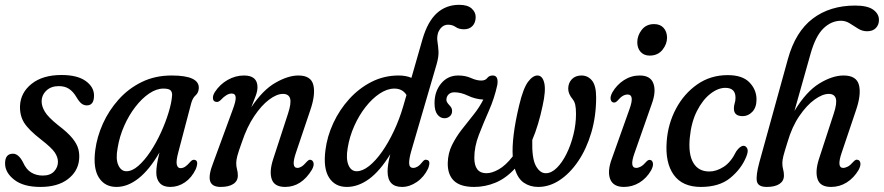

<svg xmlns="http://www.w3.org/2000/svg" viewBox="-22 -748 3576 777"><path d="M151 -37.5Q181 -37.5 196.8 -54.2Q212.5 -71 212.5 -93Q212.5 -111.5 199.8 -130.8Q187 -150 144.5 -183Q94 -222 75.8 -251.2Q57.5 -280.5 59 -320Q61.5 -373.5 106.2 -409Q151 -444.5 227 -444.5Q291 -444.5 324.8 -420.2Q358.5 -396 358.5 -361.5Q358.5 -321.5 329.5 -321.5Q317.5 -321.5 308 -328.8Q298.5 -336 287 -355.5Q274 -377.5 257.2 -388.5Q240.5 -399.5 216 -399.5Q184.5 -399.5 165.5 -381.2Q146.5 -363 146.5 -337Q146.5 -318 159.5 -296Q172.5 -274 213 -241.5Q252 -212 271 -188.5Q290 -165 295.2 -144Q300.5 -123 298 -101Q293 -53.5 252 -22.5Q211 8.5 141.5 8.5Q73 8.5 35.8 -20.5Q-1.5 -49.5 -1.5 -86.5Q-1.5 -126 30.5 -126Q53 -126 71 -91.5Q84 -62 104.5 -49.8Q125 -37.5 151 -37.5Z M699.5 -131.5Q690 -96 693.5 -81.8Q697 -67.5 708.5 -67.5Q718 -67.5 727 -73.2Q736 -79 748.5 -93.5Q757.5 -103.5 766 -101Q783.5 -97.5 770.5 -64Q754 -29 726.5 -10.2Q699 8.5 667 8.5Q639 8.5 624.8 -7Q610.5 -22.5 610.5 -50Q610.5 -63.5 613.2 -82Q616 -100.5 623.5 -131Q582 -60 538.2 -25.8Q494.5 8.5 449.5 8.5Q402 8.5 378 -29.5Q354 -67.5 363.5 -140.5Q370.5 -194.5 394.5 -247.8Q418.5 -301 458 -345.2Q497.5 -389.5 551.5 -416Q605.5 -442.5 672.5 -442.5Q786 -442.5 782.5 -390Q781 -372 769.5 -362Q758 -352 752 -331ZM454 -149Q445.5 -104.5 456.8 -79.8Q468 -55 489.5 -55Q513 -55 538 -77Q563 -99 586.5 -134.2Q610 -169.5 629 -211Q648 -252.5 660.2 -292.5Q672.5 -332.5 674.5 -362.5Q675 -376 667.8 -382.8Q660.5 -389.5 639 -389.5Q611 -389.5 581.5 -369.5Q552 -349.5 525.8 -315.5Q499.5 -281.5 480.5 -238.5Q461.5 -195.5 454 -149Z M851.5 -336Q841 -337.5 839.8 -349.5Q838.5 -361.5 847.5 -375.5Q867.5 -406.5 899.2 -424.5Q931 -442.5 965.5 -442.5Q1020 -442.5 1020 -395Q1020 -380.5 1013.5 -362Q1007 -343.5 995 -314Q1041.5 -384 1092.8 -413.2Q1144 -442.5 1185.5 -442.5Q1237 -442.5 1246.2 -403.5Q1255.5 -364.5 1233 -300L1176 -131Q1154.5 -68.5 1181.5 -68.5Q1189.5 -68.5 1198.2 -73.8Q1207 -79 1220.5 -94.5Q1229 -103.5 1236 -101Q1244 -99 1246.8 -88.8Q1249.5 -78.5 1240.5 -61.5Q1198 8.5 1132 8.5Q1088.5 8.5 1077.8 -22.5Q1067 -53.5 1083.5 -104L1143.5 -288Q1157.5 -330.5 1152 -349.2Q1146.5 -368 1123 -368Q1098 -368 1067 -344.8Q1036 -321.5 1006.8 -278Q977.5 -234.5 957 -173Q942.5 -133 938.2 -116.2Q934 -99.5 934 -88Q934 -74 937.2 -62.8Q940.5 -51.5 940.5 -37.5Q940.5 -15.5 922.2 -3.5Q904 8.5 871 8.5Q835.5 8.5 828.2 -15.5Q821 -39.5 841.5 -91L919.5 -303.5Q933 -339 931.8 -354.2Q930.5 -369.5 915.5 -369.5Q895.5 -369.5 871.5 -343.5Q861 -333 851.5 -336Z M1710.5 -66Q1694 -31.5 1664.8 -11.5Q1635.5 8.5 1605 8.5Q1546.5 8.5 1546.5 -54.5Q1546.5 -67 1548.8 -83Q1551 -99 1557.5 -124Q1515 -55 1471 -23.2Q1427 8.5 1381.5 8.5Q1333.5 8.5 1309.5 -29.5Q1285.5 -67.5 1295 -140.5Q1302 -196.5 1327 -250.2Q1352 -304 1391.5 -347.5Q1431 -391 1481.8 -416.8Q1532.5 -442.5 1591.5 -442.5Q1621 -442.5 1643 -433L1688 -590Q1709 -661.5 1746.2 -695Q1783.5 -728.5 1836 -728.5Q1870 -728.5 1886.5 -713.8Q1903 -699 1903 -679.5Q1903 -656.5 1890.2 -643Q1877.5 -629.5 1856 -629.5Q1835 -629.5 1822 -638.8Q1809 -648 1791.5 -648Q1764.5 -648 1751 -616Q1745.5 -598 1748.2 -580.8Q1751 -563.5 1752.5 -541.2Q1754 -519 1744.5 -486.5L1642.5 -137.5Q1633 -104.5 1633.8 -86.5Q1634.5 -68.5 1650.5 -68.5Q1659 -68.5 1668.2 -74Q1677.5 -79.5 1689.5 -95Q1697 -104 1705 -101Q1723 -98.5 1710.5 -66ZM1385 -149Q1377.5 -106 1388 -80.5Q1398.5 -55 1421.5 -55Q1445 -55 1471.8 -76.2Q1498.5 -97.5 1524.2 -134.2Q1550 -171 1572.2 -218.2Q1594.5 -265.5 1609.5 -317L1623 -363.5Q1607 -389.5 1574 -389.5Q1545 -389.5 1514.8 -369.5Q1484.5 -349.5 1457.8 -315.5Q1431 -281.5 1411.8 -238.5Q1392.5 -195.5 1385 -149Z M2154 -442.5Q2174 -441.5 2180.8 -411.2Q2187.5 -381 2174 -320.5Q2157.5 -241.5 2132 -181.5Q2130 -107 2146.5 -77Q2163 -47 2186.5 -47Q2209.5 -47 2231.2 -68.5Q2253 -90 2270.5 -125.2Q2288 -160.5 2298.5 -202.8Q2309 -245 2309 -286.5Q2309 -310.5 2306 -323.8Q2303 -337 2295.5 -346.5Q2277.5 -368 2277.5 -389Q2277.5 -412 2292 -427.2Q2306.5 -442.5 2331 -442.5Q2357 -442.5 2373.8 -422Q2390.5 -401.5 2390.5 -354Q2390.5 -277.5 2371 -211.5Q2351.5 -145.5 2318.2 -96.2Q2285 -47 2243.2 -19.2Q2201.5 8.5 2156 8.5Q2123 8.5 2098 -8.5Q2073 -25.5 2061.5 -65.5Q2025 -26 1983.2 -8.8Q1941.5 8.5 1897 8.5Q1841 8.5 1815 -16.5Q1789 -41.5 1790 -89Q1791 -128 1807 -160.5Q1823 -193 1846.2 -223Q1869.5 -253 1893.5 -282.8Q1917.5 -312.5 1934 -345Q1900.5 -347 1871.8 -360.8Q1843 -374.5 1817 -374.5Q1802 -374.5 1793.2 -365.8Q1784.5 -357 1784.5 -343.5Q1784.5 -335.5 1795 -324Q1801 -318 1804.2 -312.5Q1807.5 -307 1807.5 -299.5Q1808 -286 1798.8 -277.8Q1789.5 -269.5 1776.5 -269.5Q1760 -269.5 1748.2 -284.5Q1736.5 -299.5 1736.5 -330.5Q1736.5 -378 1763.2 -410.2Q1790 -442.5 1832.5 -442.5Q1861.5 -442.5 1884.2 -432.2Q1907 -422 1925.5 -422Q1942 -422 1949.8 -432.2Q1957.5 -442.5 1972 -442.5Q1996.5 -442.5 1990.5 -404Q1978.5 -349.5 1956.2 -299.2Q1934 -249 1915.8 -201.8Q1897.5 -154.5 1897.5 -109.5Q1897.5 -47 1946.5 -47Q1968.5 -47 1996.2 -62.5Q2024 -78 2053 -115Q2050.5 -152.5 2056.8 -203.8Q2063 -255 2079 -322Q2095.5 -391 2115 -417Q2134.5 -443 2154 -442.5Z M2607 -523Q2584 -523 2570.5 -538Q2557 -553 2557 -577Q2557 -604 2575 -627.2Q2593 -650.5 2625 -650.5Q2649.5 -650.5 2663.2 -635.5Q2677 -620.5 2677.5 -596Q2677.5 -569.5 2658.8 -546.2Q2640 -523 2607 -523ZM2545.5 -127.5Q2524.5 -68.5 2552.5 -68.5Q2561 -68.5 2571 -73.8Q2581 -79 2593.5 -93.5Q2602 -103 2610 -100.5Q2618 -99 2620.2 -88Q2622.5 -77 2613.5 -59.5Q2595 -27 2566 -9.2Q2537 8.5 2503 8.5Q2459.5 8.5 2447.2 -23.5Q2435 -55.5 2454.5 -107L2525.5 -306.5Q2547 -365.5 2518 -365.5Q2508 -365.5 2498.5 -360Q2489 -354.5 2476 -339.5Q2467.5 -331 2459.5 -333.5Q2451.5 -335.5 2449.2 -346.2Q2447 -357 2456 -374Q2474 -405 2503.2 -423.8Q2532.5 -442.5 2567 -442.5Q2610.5 -442.5 2622.2 -410.2Q2634 -378 2616 -328.5Z M2913.5 -392.5Q2883.5 -392.5 2852.5 -368.2Q2821.5 -344 2798.5 -298.8Q2775.5 -253.5 2769.5 -191Q2763 -124 2783.8 -89Q2804.5 -54 2848.5 -54Q2877 -54 2906.5 -72.8Q2936 -91.5 2957.5 -135.5Q2973.5 -158 2987 -158Q2996.5 -158 3002 -147Q3007.5 -136 2997.5 -112.5Q2977.5 -64 2933.2 -27.8Q2889 8.5 2814.5 8.5Q2739.5 8.5 2704.5 -40.5Q2669.5 -89.5 2676 -175Q2681 -246.5 2713.5 -307.8Q2746 -369 2799.8 -406.5Q2853.5 -444 2923 -444Q2982.5 -444 3011 -414.5Q3039.5 -385 3039.5 -345.5Q3039.5 -313.5 3022.8 -295.8Q3006 -278 2983.5 -278Q2948 -278 2948 -308.5Q2948 -320.5 2951.2 -330.2Q2954.5 -340 2954.5 -352.5Q2954.5 -392.5 2913.5 -392.5Z M3165 -173Q3152.5 -133.5 3148.2 -116.5Q3144 -99.5 3144 -88Q3144 -74 3147.2 -62.8Q3150.5 -51.5 3150.5 -37.5Q3150.5 -15.5 3132.2 -3.5Q3114 8.5 3081 8.5Q3045.5 8.5 3041 -14.5Q3036.5 -37.5 3051 -91L3166.5 -509Q3197 -619.5 3266.8 -672.5Q3336.5 -725.5 3439 -725.5Q3488.5 -725.5 3511.8 -708.8Q3535 -692 3535 -667.5Q3535 -647.5 3522.5 -634.5Q3510 -621.5 3487 -621.5Q3467.5 -621.5 3450.5 -632.2Q3433.5 -643 3416.8 -653.5Q3400 -664 3381.5 -664Q3342.5 -664 3310.5 -633.2Q3278.5 -602.5 3258 -529.5L3193 -299Q3240.5 -377.5 3293.5 -410Q3346.5 -442.5 3392 -442.5Q3444.5 -442.5 3454.2 -403.5Q3464 -364.5 3441.5 -300L3384.5 -131Q3363 -68.5 3390 -68.5Q3398.5 -68.5 3408.8 -73.8Q3419 -79 3432 -94Q3442 -104.5 3449.5 -101Q3457.5 -99.5 3459.8 -88.8Q3462 -78 3452.5 -60Q3433.5 -28 3404.8 -9.8Q3376 8.5 3341 8.5Q3297.5 8.5 3286.8 -22.5Q3276 -53.5 3292 -104L3352 -288Q3366 -330.5 3360.5 -349.2Q3355 -368 3332 -368Q3306.5 -368 3274.5 -345Q3242.5 -322 3212.8 -278.5Q3183 -235 3165 -173Z"/></svg>

Font: Fraunces 144pt SuperSoft
Style: Italic
Weight: 400
Italic angle: -16°
Version: Version 1.000;[b76b70a41]